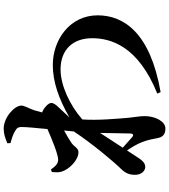

<svg xmlns="http://www.w3.org/2000/svg" viewBox="42 -898 916 1040"><g transform="rotate(-90 500.0 -378.0)"><path d="M246 -449C261 -459 287 -475 313 -489L308 -436C239 -333 148 -224 102 -177C82 -156 73 -134 73 -105C73 -69 95 -49 117 -49C142 -50 157 -74 175 -102L205 -148C224 -120 241 -91 249 -69C261 -40 266 -14 271 13C276 42 288 60 324 60C362 60 391 6 391 -52C391 -80 386 -100 382 -140C377 -201 367 -307 373 -390C450 -458 558 -508 644 -508C748 -508 813 -444 813 -337C813 -236 771 -88 513 16L521 34C842 -22 937 -165 937 -307C937 -458 804 -550 668 -550C577 -550 485 -518 384 -460L439 -519C454 -535 463 -546 462 -560C462 -572 441 -594 420 -604L411 -608L423 -651C434 -684 448 -702 448 -721C448 -758 383 -816 324 -816C295 -816 271 -808 244 -796L245 -779C272 -772 294 -764 307 -756C325 -746 332 -740 332 -718C332 -693 327 -641 321 -579C262 -553 183 -521 155 -521C133 -521 119 -536 102 -560L88 -555C87 -538 85 -519 90 -503C102 -462 152 -411 196 -411C218 -411 225 -434 246 -449ZM300 -294 297 -132C296 -113 288 -110 275 -122L220 -171Z"/></g></svg>

Font: Noto Serif SC
Style: Bold
Weight: 700
Designer: Ryoko NISHIZUKA 西塚涼子 (kana & ideographs); Frank Grießhammer (Latin, Greek & Cyrillic); Wenlong ZHANG 张文龙 (bopomofo); San
Foundry: Adobe
Version: Version 2.001;hotconv 1.1.0;makeotfexe 2.6.0